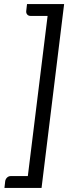

<svg xmlns="http://www.w3.org/2000/svg" viewBox="-20 -787 363 952"><path d="M2 145 6 110Q8 100 15.5 93Q23 86 34 86H118L216 -708H132Q121 -708 115 -715Q109 -722 110 -732L114 -767H298L186 145Z"/></svg>

Font: Aleo
Style: Italic
Weight: 400
Italic angle: -7°
Designer: Alessio Laiso
Foundry: Alessio Laiso
Version: Version 2.001;gftools[0.9.29]